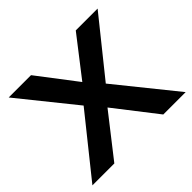

<svg xmlns="http://www.w3.org/2000/svg" viewBox="-133 -696 853 853"><g transform="rotate(-45 293.5 -269.5)"><path d="M139.2 0 293.5 -197.3 446.8 0H587.4L363.3 -277.8L573.2 -539.1H436L294.4 -356.4L154.8 -539.1H14.6L224.6 -278.3L1.5 0Z"/></g></svg>

Font: Winston Medium
Style: Regular
Weight: 500
Designer: Vernon Adams, Kim Jin-seong, David Berlow, Cristiano Sobral
Foundry: The Winston Project Authors
Version: Version 3.004